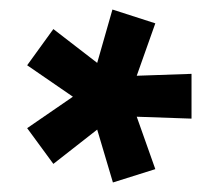

<svg xmlns="http://www.w3.org/2000/svg" viewBox="-20 -738 457 403"><path d="M217 -355 184 -466 92 -394 37 -469 133 -535 37 -601 92 -677 184 -606 216 -718 306 -689 267 -579 382 -583V-489L267 -493L306 -383Z"/></svg>

Font: Cairo ExtraBold
Style: Regular
Weight: 800
Designer: Mohamed Gaber, Accademia di Belle Arti di Urbino
Foundry: Kief Type Foundry, Accademia di Belle Arti di Urbino
Version: Version 3.117